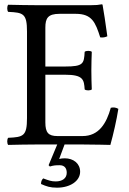

<svg xmlns="http://www.w3.org/2000/svg" viewBox="-20 -669 597 889"><path d="M256 96C279 96 289 110 289 131C289 157 268 171 238 171C218 171 207 167 180 157C173 164 170 171 170 183C195 194 212 200 244 200C305 200 351 169 351 126C351 88 320 64 280 64C271 64 262 65 254 67L279 0H363C411 0 491 2 491 2C505 -48 520 -114 528 -165C517.6 -171 506.1 -173.2 493 -170C473 -98 438 -39 362 -39H246C204 -39 190 -55 190 -102V-323H281C366 -323 369 -300 372 -255C378 -249 399 -249 405 -255C404 -281 403 -308.7 403 -343C403 -371 404 -405 405 -429C399 -435 378 -435 372 -429C369 -374 366 -361 281 -361H190V-541C190 -585 202 -605 256 -605H331C406 -605 422 -565 444 -496C456.4 -494.2 467.2 -496.3 477 -501C472 -542 457 -638 455 -646C455 -648 454 -649 451 -649C434 -646 426 -645 402 -645H147C116.5 -645 58 -646 18 -647C12 -641 12 -620 18 -614C88 -611 105 -606 105 -523V-122C105 -39 88 -34 18 -31C12 -25 12 -4 18 2C55 1 115 0 148 0H245L205 96L211 102C227 97 237 96 256 96Z"/></svg>

Font: Libertinus Math
Style: Regular
Weight: 400
Designer: Philipp H. Poll
Foundry: Khaled Hosny
Version: Version 6.2